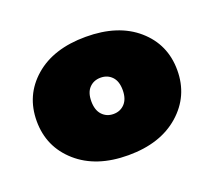

<svg xmlns="http://www.w3.org/2000/svg" viewBox="-73 -804 617 552"><g transform="rotate(-20 235.0 -528.0)"><path d="M78.5 -398.5Q20 -450 20 -529Q20 -608 78 -658.5Q136 -709 235 -709Q334 -709 392 -658.5Q450 -608 450 -529Q450 -450 391.5 -398.5Q333 -347 235 -347Q137 -347 78.5 -398.5ZM269.5 -487.5Q283 -502 283 -529Q283 -556 269.5 -570Q256 -584 235 -584Q214 -584 200.5 -570Q187 -556 187 -529Q187 -502 200.5 -487.5Q214 -473 235 -473Q256 -473 269.5 -487.5Z"/></g></svg>

Font: Poppins Black
Style: Regular
Weight: 900
Designer: Ninad Kale (Devanagari), Jonny Pinhorn (Latin)
Foundry: Indian Type Foundry
Version: Version 3.200;PS 1.000;hotconv 16.6.54;makeotf.lib2.5.65590